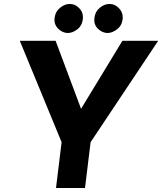

<svg xmlns="http://www.w3.org/2000/svg" viewBox="-20 -940 811 960"><path d="M288 -229 79 -736H258L401 -354L358 -351L592 -736H771L433 -229L405 0H260ZM253 -851Q257 -883 282 -902.5Q307 -922 333 -920Q358 -919 378 -897Q398 -875 394 -843Q390 -811 365.5 -792.5Q341 -774 316 -775Q289 -777 269 -798.5Q249 -820 253 -851ZM452 -851Q456 -883 480.5 -902.5Q505 -922 532 -920Q557 -919 577 -896.5Q597 -874 593 -843Q589 -811 564 -792.5Q539 -774 515 -775Q488 -777 468 -798Q448 -819 452 -851Z"/></svg>

Font: Josefin Sans Thin
Style: Bold Italic
Weight: 700
Italic angle: -7°
Version: Version 2.000